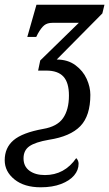

<svg xmlns="http://www.w3.org/2000/svg" viewBox="-54 -556 464 816"><path d="M-34 125Q-34 72 3.5 40Q41 8 129 -8Q189 -18 214 -54Q239 -90 239 -150Q239 -205 215.5 -230.5Q192 -256 143 -256H108L117 -299L281 -459H169Q147 -459 134 -448.5Q121 -438 107 -413L100 -399H62L101 -536H390L381 -499L187 -303Q234 -303 266.5 -279Q299 -255 314.5 -220.5Q330 -186 330 -153Q330 -64 287.5 -20Q245 24 154 38Q96 48 71 65.5Q46 83 46 117Q46 151 71 169.5Q96 188 137 188Q220 188 270 116Q280 126 280 140Q280 167 261 189.5Q242 212 205.5 226Q169 240 119 240Q49 240 7.5 206.5Q-34 173 -34 125Z"/></svg>

Font: Noto Serif Cond
Style: Italic
Weight: 400
Width: 3
Italic angle: -12°
Designer: Monotype Design Team
Foundry: Monotype Imaging Inc.
Version: Version 1.001